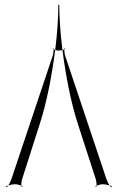

<svg xmlns="http://www.w3.org/2000/svg" viewBox="-20 -758 490 790"><path d="M14 5C23 2 34 0 42 0C49 0 61 3 68 6C67 -2 69 -15 71 -21L143 -246C173 -338 194 -450 207 -552C205 -553 202 -554 200 -555C201 -548 199 -537 198 -532L27 -21C24 -13 19 -2 14 5ZM196 -558C197 -557 198 -556 200 -555C200 -557 200 -559 199 -560ZM237 -552C250 -450 271 -338 301 -246L374 -21C376 -15 378 -2 377 6C384 3 396 0 403 0C411 0 422 2 431 5C426 -2 421 -13 418 -21L247 -532C246 -537 244 -548 245 -555C243 -554 240 -553 237 -552ZM245 -555C247 -556 248 -557 249 -558L246 -560C245 -559 245 -557 245 -555ZM431 5C433 8 436 11 438 12L441 9C439 7 435 6 431 5ZM372 9 375 12C376 11 377 9 377 6C375 7 373 8 372 9ZM207 -552C213 -550 219 -550 223 -550C226 -550 232 -551 237 -552C228 -622 224 -688 224 -738H220C220 -688 216 -622 207 -552ZM68 6C68 9 69 11 70 12L73 9C72 8 70 7 68 6ZM4 9 7 12C9 11 12 8 14 5C10 6 6 7 4 9Z"/></svg>

Font: Armata Saber
Style: Rg
Weight: 400
Designer: Jasper
Foundry: Cannot Into Space Fonts
Version: Version 0.970